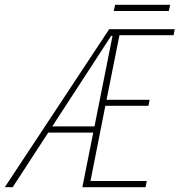

<svg xmlns="http://www.w3.org/2000/svg" viewBox="-79 -782 750 802"><path d="M-59 0 377 -660H651L646 -635H420L366 -365H546L541 -340H361L299 -26H534L529 0H265L391 -632H385Q348 -574 309.5 -515.5Q271 -457 231 -395L-26 0ZM116 -228 122 -254H339L334 -228ZM396 -736 402 -762H632L626 -736Z"/></svg>

Font: SourceCodeVF
Style: Italic
Weight: 200
Italic angle: -11°
Monospace: yes
Designer: Paul D. Hunt, Teo Tuominen
Foundry: Adobe
Version: Version 1.026;hotconv 1.1.0;makeotfexe 2.6.0